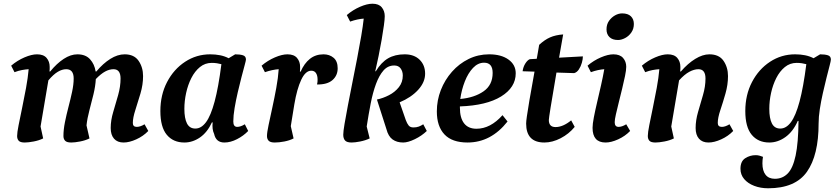

<svg xmlns="http://www.w3.org/2000/svg" viewBox="-20 -754 4507 1032"><path d="M113 12Q89 12 80.5 2.5Q72 -7 72 -23Q72 -41 80 -81.5Q88 -122 99 -174.5Q110 -227 120 -281.5Q130 -336 134 -382Q117 -381 98 -377.5Q79 -374 58 -366L40 -401Q73 -429 111.5 -445.5Q150 -462 179 -462Q214 -462 230.5 -442.5Q247 -423 247 -395Q247 -389 247 -383Q247 -377 246 -370H250Q285 -413 322.5 -437.5Q360 -462 396 -462Q440 -462 464 -435.5Q488 -409 494 -370H498Q534 -413 573 -437.5Q612 -462 650 -462Q701 -462 725 -427Q749 -392 749 -345Q749 -299 735 -251.5Q721 -204 707.5 -162.5Q694 -121 694 -93Q694 -72 715 -72Q734 -72 757 -86L777 -50Q750 -22 712.5 -5Q675 12 644 12Q611 12 593 -8.5Q575 -29 575 -66Q575 -107 588.5 -152Q602 -197 615 -243Q628 -289 628 -332Q628 -382 590 -382Q568 -382 545 -369.5Q522 -357 495 -329Q493 -291 482.5 -247.5Q472 -204 460.5 -161Q449 -118 445 -80L461 -10Q439 1 410.5 6.5Q382 12 363 12Q339 12 330 2.5Q321 -7 321 -23Q321 -57 329 -97Q337 -137 348 -179Q359 -221 367.5 -260.5Q376 -300 376 -332Q376 -382 336 -382Q314 -382 290.5 -368Q267 -354 240 -322L198 -74L212 -10Q190 1 161 6.5Q132 12 113 12Z M971 12Q911 12 876.5 -29.5Q842 -71 842 -157Q842 -244 878 -313Q914 -382 975 -422Q1036 -462 1110 -462Q1138 -462 1163 -457Q1188 -452 1209 -441L1244 -462Q1269 -462 1285.5 -457Q1302 -452 1302 -434Q1302 -429 1295 -403.5Q1288 -378 1278 -339.5Q1268 -301 1258 -258Q1248 -215 1241 -173.5Q1234 -132 1234 -101Q1234 -72 1255 -72Q1273 -72 1296 -86L1314 -50Q1289 -24 1254 -6Q1219 12 1186 12Q1141 12 1131 -34Q1119 -59 1123 -96H1119Q1094 -42 1054.5 -15Q1015 12 971 12ZM971 -169Q971 -118 985 -90.5Q999 -63 1030 -63Q1062 -63 1087.5 -97.5Q1113 -132 1133.5 -208Q1154 -284 1170 -409Q1159 -412 1146 -414Q1133 -416 1118 -416Q1082 -416 1054.5 -393.5Q1027 -371 1008.5 -334.5Q990 -298 980.5 -254.5Q971 -211 971 -169Z M1457 12Q1433 12 1424 2.5Q1415 -7 1415 -23Q1415 -41 1423.5 -81.5Q1432 -122 1443.5 -174.5Q1455 -227 1465 -281.5Q1475 -336 1478 -382Q1462 -381 1443 -377Q1424 -373 1404 -366L1386 -401Q1419 -429 1457.5 -445.5Q1496 -462 1525 -462Q1560 -462 1576.5 -442.5Q1593 -423 1593 -395Q1593 -389 1593 -382.5Q1593 -376 1592 -369H1596Q1615 -413 1645.5 -437.5Q1676 -462 1719 -462Q1751 -462 1773 -443.5Q1795 -425 1795 -387Q1795 -348 1767 -323.5Q1739 -299 1684 -300Q1686 -307 1686.5 -313.5Q1687 -320 1687 -326Q1687 -348 1678.5 -361Q1670 -374 1653 -374Q1622 -374 1599 -325Q1576 -276 1562 -193L1543 -76L1558 -10Q1537 1 1508.5 6.5Q1480 12 1457 12Z M1870 12Q1844 12 1834.5 1Q1825 -10 1825 -30Q1825 -47 1832 -88.5Q1839 -130 1850 -187.5Q1861 -245 1874 -310Q1887 -375 1899.5 -439.5Q1912 -504 1921.5 -560Q1931 -616 1935 -654Q1919 -653 1900.5 -649Q1882 -645 1862 -638L1844 -673Q1877 -701 1915 -717.5Q1953 -734 1982 -734Q2016 -734 2032 -714.5Q2048 -695 2048 -667Q2048 -651 2043.5 -617.5Q2039 -584 2031.5 -541Q2024 -498 2015 -453.5Q2006 -409 1997 -371H2000Q2029 -419 2066 -440.5Q2103 -462 2155 -462Q2206 -462 2235.5 -433Q2265 -404 2265 -358Q2265 -312 2227.5 -271Q2190 -230 2128 -204L2161 -109Q2168 -90 2176.5 -79.5Q2185 -69 2202 -69Q2218 -69 2230.5 -73.5Q2243 -78 2255 -86L2274 -50Q2247 -24 2210 -6Q2173 12 2147 12Q2113 12 2090 -4.5Q2067 -21 2057 -60L2006 -219Q2039 -226 2071 -242.5Q2103 -259 2124 -285.5Q2145 -312 2145 -348Q2145 -370 2133.5 -386Q2122 -402 2099 -402Q2065 -402 2041.5 -375.5Q2018 -349 2001 -303Q1984 -257 1972.5 -198Q1961 -139 1951 -74L1967 -10Q1944 1 1916 6.5Q1888 12 1870 12Z M2493 12Q2410 12 2369 -31.5Q2328 -75 2328 -155Q2328 -215 2349.5 -270Q2371 -325 2409.5 -368.5Q2448 -412 2499 -437Q2550 -462 2609 -462Q2674 -462 2713 -434Q2752 -406 2752 -360Q2752 -284 2673.5 -235.5Q2595 -187 2452 -182Q2452 -179 2452 -175Q2452 -120 2474.5 -91Q2497 -62 2541 -62Q2616 -62 2681 -135L2708 -101Q2619 12 2493 12ZM2582 -417Q2549 -417 2522.5 -389Q2496 -361 2478.5 -316.5Q2461 -272 2454 -222Q2530 -229 2579 -263Q2628 -297 2628 -362Q2628 -417 2582 -417Z M2906 12Q2808 12 2808 -90Q2808 -101 2812 -129Q2816 -157 2825.5 -214Q2835 -271 2853 -369L2789 -371Q2792 -394 2803.5 -412.5Q2815 -431 2828 -436L2865 -438Q2868 -456 2871.5 -474.5Q2875 -493 2878 -513Q2907 -540 2936.5 -553Q2966 -566 3007 -569Q2995 -499 2985 -444L3113 -451Q3113 -436 3107.5 -416.5Q3102 -397 3091.5 -381Q3081 -365 3066 -361L2971 -364Q2949 -236 2939.5 -176.5Q2930 -117 2930 -109Q2930 -71 2966 -71Q3006 -71 3050 -107L3069 -72Q3038 -34 2993.5 -11Q2949 12 2906 12Z M3235 12Q3165 12 3165 -67Q3165 -87 3172 -123.5Q3179 -160 3189.5 -204.5Q3200 -249 3210.5 -295.5Q3221 -342 3228 -382Q3212 -381 3193.5 -377Q3175 -373 3156 -366L3138 -401Q3171 -429 3209.5 -445.5Q3248 -462 3277 -462Q3312 -462 3329 -442.5Q3346 -423 3346 -395Q3346 -377 3339.5 -345.5Q3333 -314 3324 -277Q3315 -240 3306 -204Q3297 -168 3290.5 -139.5Q3284 -111 3284 -97Q3284 -72 3305 -72Q3323 -72 3346 -86L3367 -50Q3340 -22 3302.5 -5Q3265 12 3235 12ZM3302 -539Q3272 -539 3256 -554.5Q3240 -570 3240 -596Q3240 -623 3253.5 -642Q3267 -661 3286 -671.5Q3305 -682 3324 -682Q3355 -682 3371 -666.5Q3387 -651 3387 -625Q3387 -599 3373.5 -579.5Q3360 -560 3340 -549.5Q3320 -539 3302 -539Z M3503 12Q3479 12 3470.5 2.5Q3462 -7 3462 -23Q3462 -41 3470 -81.5Q3478 -122 3489 -174.5Q3500 -227 3510 -281.5Q3520 -336 3524 -382Q3507 -381 3488 -377.5Q3469 -374 3448 -366L3430 -401Q3463 -429 3501.5 -445.5Q3540 -462 3569 -462Q3604 -462 3620.5 -442.5Q3637 -423 3637 -395Q3637 -389 3637 -383Q3637 -377 3636 -370H3640Q3677 -413 3717 -437.5Q3757 -462 3793 -462Q3845 -462 3869 -427Q3893 -392 3893 -345Q3893 -299 3879.5 -251.5Q3866 -204 3852 -162.5Q3838 -121 3838 -93Q3838 -72 3860 -72Q3878 -72 3901 -86L3921 -50Q3894 -22 3856.5 -5Q3819 12 3788 12Q3755 12 3737 -8.5Q3719 -29 3719 -66Q3719 -107 3732 -152Q3745 -197 3758.5 -243Q3772 -289 3772 -332Q3772 -382 3734 -382Q3711 -382 3685 -368Q3659 -354 3630 -322L3588 -74L3602 -10Q3580 1 3551 6.5Q3522 12 3503 12Z M4109 258Q4068 258 4034 245Q4000 232 3980 208.5Q3960 185 3960 153Q3960 113 3985.5 96.5Q4011 80 4042 80Q4053 80 4063.5 83Q4074 86 4081 89Q4078 106 4078 124Q4078 164 4095 185.5Q4112 207 4145 207Q4186 207 4214 178.5Q4242 150 4256.5 82Q4271 14 4272 -104H4268Q4243 -47 4202 -17.5Q4161 12 4115 12Q4055 12 4020.5 -29.5Q3986 -71 3986 -157Q3986 -244 4022 -313Q4058 -382 4119 -422Q4180 -462 4254 -462Q4282 -462 4307 -457Q4332 -452 4353 -441L4388 -462Q4413 -462 4429.5 -457Q4446 -452 4446 -434Q4446 -427 4439 -400.5Q4432 -374 4422.5 -336Q4413 -298 4403 -254Q4393 -210 4386.5 -167.5Q4380 -125 4380 -90Q4380 80 4317.5 169Q4255 258 4109 258ZM4115 -169Q4115 -118 4129 -90.5Q4143 -63 4174 -63Q4206 -63 4231.5 -97.5Q4257 -132 4277.5 -208Q4298 -284 4314 -409Q4303 -412 4290 -414Q4277 -416 4262 -416Q4226 -416 4198.5 -393.5Q4171 -371 4152.5 -334.5Q4134 -298 4124.5 -254.5Q4115 -211 4115 -169Z"/></svg>

Font: Petrona
Style: Bold Italic
Weight: 700
Italic angle: -9°
Designer: Ringo R. Seeber
Foundry: Ringo R. Seeber
Version: Version 2.001; ttfautohint (v1.8.3)